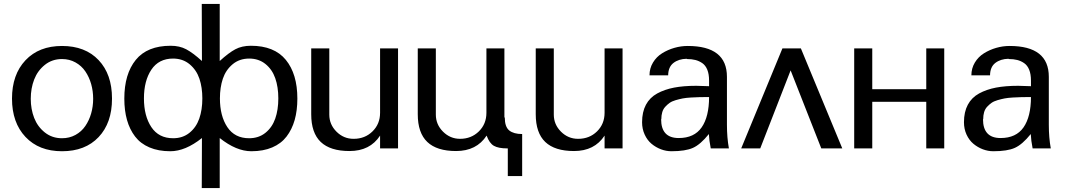

<svg xmlns="http://www.w3.org/2000/svg" viewBox="-20 -742 5326 960"><path d="M445.8 -248Q445.8 -286.6 435.8 -321.8Q425.8 -356.9 406.7 -385Q387.7 -413.1 357.4 -429.9Q327.1 -446.8 290 -446.8Q240.7 -446.8 204.3 -417.7Q168 -388.7 150.9 -344.5Q133.8 -300.3 133.8 -248Q133.8 -196.3 150.9 -152.3Q168 -108.4 204.3 -79.6Q240.7 -50.8 290 -50.8Q327.1 -50.8 357.4 -67.4Q387.7 -84 406.7 -112.1Q425.8 -140.1 435.8 -175Q445.8 -210 445.8 -248ZM540 -250V-248Q540 -127.4 473.1 -56.6Q406.2 14.2 290 14.2Q174.8 14.2 107.4 -57.4Q40 -128.9 40 -249Q40 -369.1 107.4 -440.7Q174.8 -512.2 290 -512.2Q406.2 -512.2 473.1 -441.4Q540 -370.6 540 -250Z M989.7 -437 988.8 -722.2H1078.6V-437Q1123.5 -478 1156.5 -495.6Q1189.5 -513.2 1234.4 -513.2Q1351.6 -513.2 1409.2 -442.6Q1466.8 -372.1 1466.8 -249Q1466.8 -189.5 1453.4 -142.1Q1439.9 -94.7 1412.8 -59.3Q1385.7 -23.9 1341.1 -4.9Q1296.4 14.2 1236.8 14.2Q1161.6 14.2 1078.6 -51.8V198.2H988.8L989.7 -51.8Q906.7 14.2 831.5 14.2Q772 14.2 727.3 -4.9Q682.6 -23.9 655.5 -59.3Q628.4 -94.7 615 -142.1Q601.6 -189.5 601.6 -249Q601.6 -372.1 658.9 -442.6Q716.3 -513.2 833.5 -513.2Q877.9 -513.2 911.1 -495.6Q944.3 -478 989.7 -437ZM1225.6 -449.2H1226.6Q1177.2 -449.2 1143.1 -420.7Q1108.9 -392.1 1094.2 -348.4Q1079.6 -304.7 1079.6 -250Q1079.6 -162.1 1116.7 -106.4Q1153.8 -50.8 1225.6 -50.8Q1273.4 -50.8 1307.1 -77.9Q1340.8 -105 1356.2 -148.9Q1371.6 -192.9 1371.6 -250Q1371.6 -307.1 1356.2 -351.1Q1340.8 -395 1307.1 -422.1Q1273.4 -449.2 1225.6 -449.2ZM844.7 -449.2H845.7Q773.9 -449.2 736.8 -393.6Q699.7 -337.9 699.7 -250Q699.7 -162.1 736.8 -106.4Q773.9 -50.8 845.7 -50.8Q893.6 -50.8 927.2 -77.9Q960.9 -105 976.3 -148.9Q991.7 -192.9 991.7 -250Q991.7 -304.7 977.1 -348.4Q962.4 -392.1 928.2 -420.7Q894 -449.2 844.7 -449.2Z M1747.6 -47.9H1748.5Q1804.7 -47.9 1842.5 -85Q1880.4 -122.1 1880.4 -178.2V-500H1970.2V0H1880.4V-64Q1830.1 13.2 1727.5 13.2Q1631.3 13.2 1583.7 -32.2Q1536.1 -77.6 1536.1 -170.9V-500H1626.5V-168.9Q1626.5 -119.6 1662.4 -83.7Q1698.2 -47.9 1747.6 -47.9Z M2502 -154.8H2503.9Q2503.9 -107.9 2526.1 -89.8Q2548.3 -71.8 2590.8 -71.8V138.2H2519V0H2516.1Q2472.2 0 2449.5 -12.9Q2426.8 -25.9 2413.1 -64Q2362.8 13.2 2260.3 13.2Q2164.1 13.2 2116.5 -32.2Q2068.8 -77.6 2068.8 -170.9V-500H2159.2V-168.9Q2159.2 -119.6 2195.1 -83.7Q2231 -47.9 2280.3 -47.9Q2336.4 -47.9 2374.3 -85Q2412.1 -122.1 2412.1 -178.2V-500H2502Z M2870.1 -47.9H2871.1Q2927.2 -47.9 2965.1 -85Q3002.9 -122.1 3002.9 -178.2V-500H3092.8V0H3002.9V-64Q2952.6 13.2 2850.1 13.2Q2753.9 13.2 2706.3 -32.2Q2658.7 -77.6 2658.7 -170.9V-500H2749V-168.9Q2749 -119.6 2784.9 -83.7Q2820.8 -47.9 2870.1 -47.9Z M3286.6 -146H3285.6Q3285.6 -51.8 3373.5 -51.8Q3451.2 -51.8 3488.3 -105.2Q3525.4 -158.7 3525.4 -256.8Q3497.1 -256.8 3478 -256.3Q3459 -255.9 3434.3 -254.4Q3409.7 -252.9 3393.3 -249.8Q3377 -246.6 3358.4 -241.2Q3339.8 -235.8 3328.1 -227.5Q3316.4 -219.2 3306.2 -208Q3295.9 -196.8 3291.3 -181.2Q3286.6 -165.5 3286.6 -146ZM3414.6 -446.8 3413.6 -448.2Q3373 -447.3 3347.2 -427.2Q3321.3 -407.2 3320.8 -365.2H3227.5Q3227.5 -400.4 3244.9 -429.2Q3262.2 -458 3290.5 -475.6Q3318.8 -493.2 3351.8 -502.7Q3384.8 -512.2 3418.5 -512.2Q3614.7 -512.2 3614.7 -357.9V-118.2Q3614.7 -54.2 3624.5 0H3533.7Q3525.9 -39.1 3524.4 -71.8Q3482.4 -19.5 3444.8 -2.7Q3407.2 14.2 3337.4 14.2Q3310.5 14.2 3284.7 4.4Q3258.8 -5.4 3237.5 -23.2Q3216.3 -41 3203.4 -69.1Q3190.4 -97.2 3190.4 -130.9Q3190.4 -182.1 3209.7 -218.3Q3229 -254.4 3266.1 -274.7Q3303.2 -294.9 3350.6 -304Q3397.9 -313 3461.4 -313Q3481.4 -313 3525.4 -311V-338.9Q3525.4 -371.1 3516.6 -393.1Q3507.8 -415 3491.5 -426.3Q3475.1 -437.5 3456.8 -442.1Q3438.5 -446.8 3414.6 -446.8Z M3686 0 3892.1 -500H3984.4L4191.4 0H4086.4L3933.1 -390.1L3781.2 0Z M4701.2 0H4611.3V-232.9H4341.3V0H4251V-500H4341.3V-295.9H4611.3V-500H4701.2Z M4896 -146H4895Q4895 -51.8 4982.9 -51.8Q5060.5 -51.8 5097.7 -105.2Q5134.8 -158.7 5134.8 -256.8Q5106.4 -256.8 5087.4 -256.3Q5068.4 -255.9 5043.7 -254.4Q5019 -252.9 5002.7 -249.8Q4986.3 -246.6 4967.8 -241.2Q4949.2 -235.8 4937.5 -227.5Q4925.8 -219.2 4915.5 -208Q4905.3 -196.8 4900.6 -181.2Q4896 -165.5 4896 -146ZM5023.9 -446.8 5022.9 -448.2Q4982.4 -447.3 4956.5 -427.2Q4930.7 -407.2 4930.2 -365.2H4836.9Q4836.9 -400.4 4854.2 -429.2Q4871.6 -458 4899.9 -475.6Q4928.2 -493.2 4961.2 -502.7Q4994.1 -512.2 5027.8 -512.2Q5224.1 -512.2 5224.1 -357.9V-118.2Q5224.1 -54.2 5233.9 0H5143.1Q5135.3 -39.1 5133.8 -71.8Q5091.8 -19.5 5054.2 -2.7Q5016.6 14.2 4946.8 14.2Q4919.9 14.2 4894 4.4Q4868.2 -5.4 4846.9 -23.2Q4825.7 -41 4812.7 -69.1Q4799.8 -97.2 4799.8 -130.9Q4799.8 -182.1 4819.1 -218.3Q4838.4 -254.4 4875.5 -274.7Q4912.6 -294.9 4960 -304Q5007.3 -313 5070.8 -313Q5090.8 -313 5134.8 -311V-338.9Q5134.8 -371.1 5126 -393.1Q5117.2 -415 5100.8 -426.3Q5084.5 -437.5 5066.2 -442.1Q5047.9 -446.8 5023.9 -446.8Z"/></svg>

Font: Perun
Style: Regular
Weight: 400
Version: Version 1.0000